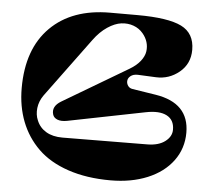

<svg xmlns="http://www.w3.org/2000/svg" viewBox="-54 -818 972 891"><g transform="rotate(5 432.0 -372.5)"><path d="M660.2 -480 576.2 -483.9Q555.2 -484.4 542.5 -474.1Q529.8 -463.9 529.8 -449.2Q529.8 -437.5 537.1 -427.7Q544.4 -418 558.1 -416L667 -398.9Q824.2 -374 824.2 -235.8Q824.2 -162.1 782 -104.7Q739.7 -47.4 664.3 -16.1Q588.9 15.1 492.2 15.1Q380.9 15.1 294.4 -14.2Q208 -43.5 154.1 -96.2Q100.1 -148.9 72.5 -219.7Q44.9 -290.5 44.9 -376Q44.9 -558.6 145.8 -659.2Q246.6 -759.8 423.8 -759.8H549.8Q693.8 -759.8 755.9 -729Q817.9 -698.2 817.9 -621.1Q817.9 -556.2 770 -516.6Q722.2 -477.1 660.2 -480ZM252.9 -163.1 648.9 -166Q701.2 -166.5 731.2 -189.5Q761.2 -212.4 761.2 -244.1Q761.2 -290 726.1 -308.3Q690.9 -326.7 627.9 -314L267.1 -242.2Q240.2 -237.3 222.9 -244.1Q205.6 -251 201.2 -266.1Q189.9 -303.2 232.9 -329.1L536.1 -508.8Q567.4 -527.3 585.2 -550Q603 -572.8 606.2 -595.2Q609.4 -617.7 603 -638.7Q596.7 -659.7 581.1 -678.2Q563 -699.7 536.6 -709.2Q510.3 -718.8 480 -715.1Q449.7 -711.4 415.5 -688.7Q381.3 -666 352.1 -626L148.9 -350.1Q128.9 -321.8 125.2 -290Q121.6 -258.3 132.8 -232.9Q146 -199.7 176.8 -181.4Q207.5 -163.1 252.9 -163.1Z"/></g></svg>

Font: Pilowlava
Style: Regular
Weight: 400
Designer: Anton Moglia, Jérémy Landes, Maksym Kobuzan (Cyrillic), Velvetyne Type Foundry
Foundry: Anton Moglia, Jérémy Landes, Velvetyne Type Foundry
Version: Version 1.001;hotconv 1.0.109;makeotfexe 2.5.65596